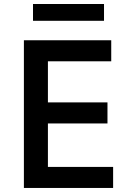

<svg xmlns="http://www.w3.org/2000/svg" viewBox="-20 -929 638 949"><path d="M494.1 -826.2H143.1V-909.2H494.1ZM539.1 0H98.1V-730H529.8V-626H216.8V-422.9H511.2V-318.8H216.8V-104H539.1Z"/></svg>

Font: Sora Medium
Style: Regular
Weight: 500
Designer: Jonathan Barnbrook, Julián Moncada
Foundry: Barnbrook Fonts
Version: Version 2.000